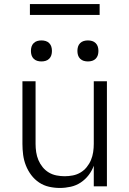

<svg xmlns="http://www.w3.org/2000/svg" viewBox="-20 -922 640 950"><path d="M276 8Q249 8 222.5 2Q196 -4 173.5 -19Q151 -34 134.5 -56Q118 -78 108 -103.5Q98 -129 94.5 -156Q91 -183 91 -210V-520H156V-210Q156 -190 159 -169.5Q162 -149 170 -130Q178 -111 191 -95Q204 -79 221.5 -68.5Q239 -58 259.5 -54Q280 -50 300 -50Q320 -50 340.5 -54Q361 -58 378.5 -68.5Q396 -79 409 -95Q422 -111 430 -130Q438 -149 441 -169.5Q444 -190 444 -210V-520H509V0H444V-102Q435 -77 418.5 -55.5Q402 -34 379.5 -19Q357 -4 330 2Q303 8 276 8ZM415 -618Q404 -618 394 -621Q384 -624 376.5 -631.5Q369 -639 366 -649Q363 -659 363 -670Q363 -681 366 -691Q369 -701 376.5 -708.5Q384 -716 394 -719Q404 -722 415 -722Q426 -722 436 -719Q446 -716 453.5 -708.5Q461 -701 464 -691Q467 -681 467 -670Q467 -659 464 -649Q461 -639 453.5 -631.5Q446 -624 436 -621Q426 -618 415 -618ZM185 -618Q174 -618 164 -621Q154 -624 146.5 -631.5Q139 -639 136 -649Q133 -659 133 -670Q133 -681 136 -691Q139 -701 146.5 -708.5Q154 -716 164 -719Q174 -722 185 -722Q196 -722 206 -719Q216 -716 223.5 -708.5Q231 -701 234 -691Q237 -681 237 -670Q237 -659 234 -649Q231 -639 223.5 -631.5Q216 -624 206 -621Q196 -618 185 -618ZM128 -848V-902H473V-848Z"/></svg>

Font: Iosevka Light Extended
Style: Regular
Weight: 300
Width: 7
Monospace: yes
Designer: Belleve Invis
Foundry: Belleve Invis
Version: Version 32.5.0; ttfautohint (v1.8.4)